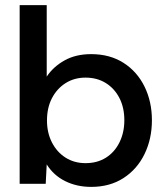

<svg xmlns="http://www.w3.org/2000/svg" viewBox="-20 -720 653 752"><path d="M337 12Q281 12 235.5 -10.5Q190 -33 163 -76L159 0H57V-700H163V-420Q189 -459 233 -483.5Q277 -508 337 -508Q410 -508 463.5 -474Q517 -440 546 -381Q575 -322 575 -249Q575 -176 546 -116.5Q517 -57 463.5 -22.5Q410 12 337 12ZM315 -81Q361 -81 395 -102.5Q429 -124 448 -162.5Q467 -201 467 -249Q467 -299 447.5 -336.5Q428 -374 394 -395Q360 -416 315 -416Q271 -416 237 -394.5Q203 -373 183.5 -335.5Q164 -298 164 -248Q164 -200 183.5 -162Q203 -124 237 -102.5Q271 -81 315 -81Z"/></svg>

Font: Rethink Sans Medium
Style: Regular
Weight: 500
Designer: The Rethink Sans project authors (Hans Thiessen). DM Sans designed by Colophon Foundry.
Foundry: Rethink Communications LLC
Version: Version 1.001